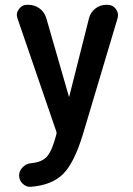

<svg xmlns="http://www.w3.org/2000/svg" viewBox="-20 -750 540 779"><path d="M208 -217.8 50.8 -675.8Q43.9 -695.3 56.6 -712.9Q69.3 -730.5 89.8 -730.5H94.7Q121.1 -730.5 141.1 -715.3Q161.1 -700.2 168 -675.8L259.8 -357.4V-356.4L260.7 -357.4L340.8 -674.8Q346.7 -699.2 366.2 -714.8Q385.7 -730.5 411.1 -730.5H416Q437.5 -730.5 450.2 -713.4Q462.9 -696.3 457 -675.8L316.4 -205.1Q281.2 -88.9 235.8 -43.9Q190.4 1 106.4 7.8Q87.9 9.8 72.8 -3.9Q57.6 -17.6 57.6 -38.1Q57.6 -56.6 71.8 -71.3Q85.9 -85.9 106.4 -87.9Q150.4 -91.8 170.9 -115.2Q191.4 -138.7 208 -202.1Q210.9 -210 208 -217.8Z"/></svg>

Font: Rounded Mgen+ 1m medium
Style: Regular
Weight: 500
Designer: [Source Han Sans]
Ryoko NISHIZUKA  (kana & ideographs); Paul D. Hunt (Latin, Greek & Cyrillic); Wenlong ZHANG  (bopomofo
Version: Version 1.059.20150602